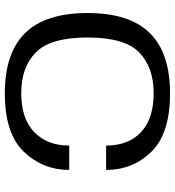

<svg xmlns="http://www.w3.org/2000/svg" viewBox="16 -736 725 796"><g transform="rotate(90 378.0 -337.5)"><path d="M367 4.5Q199 4.5 116.2 -80Q33.5 -164.5 33.5 -338.5Q33.5 -512 116.2 -596.2Q199 -680.5 367 -680.5Q532.5 -680.5 608.2 -603.5Q684 -526.5 684 -415.5H583Q583 -508 527.2 -560.2Q471.5 -612.5 366 -612.5Q258.5 -612.5 196.8 -552.5Q135 -492.5 135 -338.5Q135 -184.5 196.8 -124Q258.5 -63.5 366 -63.5Q471 -63.5 527 -117.2Q583 -171 583 -262.5H684Q684 -153 608.5 -74.2Q533 4.5 367 4.5Z"/></g></svg>

Font: Anybody ExtraExpanded
Style: Regular
Weight: 400
Width: 8
Designer: Tyler Finck
Foundry: Etcetera Type Company
Version: Version 1.010; ttfautohint (v1.8.3) -l 8 -r 50 -G 200 -x 14 